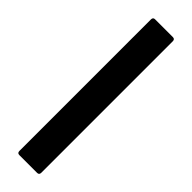

<svg xmlns="http://www.w3.org/2000/svg" viewBox="-240 -683 683 683"><g transform="rotate(45 101.5 -341.5)"><path d="M57 0Q47 0 47 -11V-672Q47 -683 57 -683H147Q157 -683 157 -672V-11Q157 0 147 0Z"/></g></svg>

Font: Sofia Sans Condensed
Style: Bold
Weight: 700
Designer: Botio Nikoltchev, Ani Petrova
Foundry: lettersoup
Version: Version 4.101; ttfautohint (v1.8.4.7-5d5b)